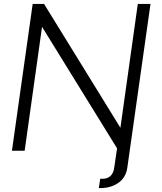

<svg xmlns="http://www.w3.org/2000/svg" viewBox="-20 -770 830 981"><path d="M749 -750 630.9 84Q624 138.2 583 165.5Q542 192.9 484.9 190.9L492.2 143.1Q556.2 148.9 564 84L578.1 -12.2L194.8 -632.8L106 0H41L147 -750H205.1L595.2 -117.2L684.1 -750Z"/></svg>

Font: Oakes Grotesk
Style: Light Italic
Weight: 300
Designer: Samuel Oakes
Foundry: Samuel Oakes
Version: Version 1.0 | wf-rip DC20170320